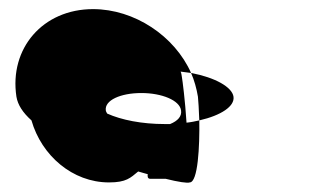

<svg xmlns="http://www.w3.org/2000/svg" viewBox="-20 -708 733 421"><path d="M16 -496C19 -478 30 -461 49 -444C71 -367 139 -308 219 -308C257 -308 266 -318 283 -332L304 -326C303 -321 304 -316 309 -316H343C371 -309 391 -306 396 -308C414 -308 418 -387 417 -444C408 -442 399 -440 389 -439C386 -487 380 -533 379 -538C378 -543 378 -547 376 -551C384 -550 392 -549 399 -548C363 -629 275 -688 184 -688C74 -688 0 -602 16 -496ZM212 -466C209 -488 244 -504 290 -504C335 -504 374 -488 377 -466C379 -453 370 -443 353 -436H341C291 -436 246 -445 215 -459C214 -461 212 -464 212 -466ZM399 -548C406 -532 411 -514 414 -496C415 -488 416 -468 417 -444C465 -455 495 -475 492 -496C489 -517 452 -538 399 -548Z"/></svg>

Font: Ampere
Style: RevIta
Weight: 400
Version: Version 1